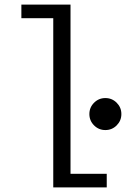

<svg xmlns="http://www.w3.org/2000/svg" viewBox="-20 -820 610 840"><path d="M288.5 -59.5H447V0H213V-740.5H73.5V-800H288.5ZM490.5 -271.5Q470 -251 441 -251Q412 -251 391.5 -271.5Q371 -292 371 -321Q371 -350 391.5 -370.5Q412 -391 441 -391Q470 -391 490.5 -370.5Q511 -350 511 -321Q511 -292 490.5 -271.5Z"/></svg>

Font: League Mono Narrow Light
Style: Regular
Weight: 300
Width: 3
Designer: Tyler Finck
Foundry: The League of Moveable Type / Tyler Finck
Version: Version 2.210